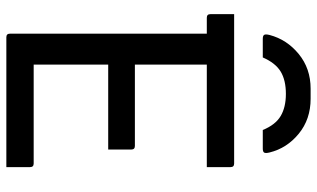

<svg xmlns="http://www.w3.org/2000/svg" viewBox="-212 -762 975 590"><g transform="rotate(90 275.0 -467.5)"><path d="M157 -788H100Q90 -788 87.5 -792.5Q85 -797 88 -809Q102 -862 146.5 -898.5Q191 -935 253 -935H284Q347 -935 391.5 -898.5Q436 -862 449 -809Q452 -797 449.5 -792.5Q447 -788 437 -788H380Q364 -827 337 -843Q310 -859 269 -859Q227 -859 200.5 -843Q174 -827 157 -788ZM95 0Q84 0 84 -11V-616H35Q24 -616 24 -627V-700H483Q494 -700 494 -689V-616H179V-395H429Q440 -395 440 -384V-313H179V-84H483Q494 -84 494 -73V0Z"/></g></svg>

Font: Recursive Sn Lnr St
Style: Regular
Weight: 400
Version: Version 1.079;hotconv 1.0.112;makeotfexe 2.5.65598; ttfautoh